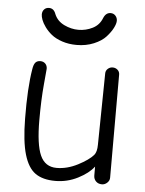

<svg xmlns="http://www.w3.org/2000/svg" viewBox="-53 -767 616 818"><g transform="rotate(5 255.5 -357.5)"><path d="M253.9 -576.2Q220.2 -576.2 191.9 -585.7Q163.6 -595.2 146.2 -609.4Q128.9 -623.5 116.9 -640.1Q105 -656.7 100.1 -670.2Q95.2 -683.6 95.2 -692.9Q95.2 -706.1 103 -714.6Q110.8 -723.1 124 -723.1Q144.5 -723.1 152.8 -699.2Q165 -669.9 195.1 -655.5Q225.1 -641.1 255.9 -641.1Q288.1 -641.1 316.7 -655.5Q345.2 -669.9 356.9 -700.2Q366.7 -724.1 387.2 -724.1Q399.9 -724.1 408 -715.1Q416 -706.1 416 -693.8Q416 -681.2 406.5 -662.6Q397 -644 378.9 -624Q360.8 -604 327.6 -590.1Q294.4 -576.2 253.9 -576.2ZM213.9 8.8Q160.2 8.8 128.4 -13.7Q96.7 -36.1 80.3 -91.6Q64 -147 63 -244.1Q61.5 -375.5 75.2 -457Q78.1 -476.6 85.4 -485.4Q92.8 -494.1 106.9 -494.1Q119.6 -494.1 127.9 -485.8Q136.2 -477.5 136.2 -463.9Q136.2 -460.9 130.1 -396Q124 -331.1 124 -244.1Q124 -139.2 144.8 -93Q165.5 -46.9 214.8 -46.9Q259.8 -46.9 305.2 -70.3Q350.6 -93.8 370.1 -116.2Q381.8 -129.9 381.8 -161.1L386.2 -465.8Q386.2 -478 395.3 -486.1Q404.3 -494.1 416 -494.1Q428.2 -494.1 437 -486.3Q445.8 -478.5 445.8 -465.8V-24.9Q445.8 -12.7 435.8 -3.4Q425.8 5.9 413.1 5.9Q397.5 5.9 387.7 -3.9Q377.9 -13.7 377.9 -28.8V-66.9Q356 -37.6 310.5 -14.4Q265.1 8.8 213.9 8.8Z"/></g></svg>

Font: Comic Neue
Style: Regular
Weight: 400
Designer: Craig Rozynski
Foundry: Craig Rozynski
Version: Version 2.003;hotconv 1.0.109;makeotfexe 2.5.65596